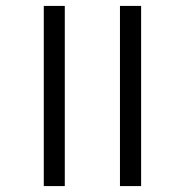

<svg xmlns="http://www.w3.org/2000/svg" viewBox="-20 -629 640 649"><path d="M385.5 -609H457V0H385.5ZM128 -609H199V0H128Z"/></svg>

Font: JuliaMono Light
Style: Regular
Weight: 300
Monospace: yes
Designer: cormullion
Foundry: corm
Version: Version 0.054; ttfautohint (v1.8.4)